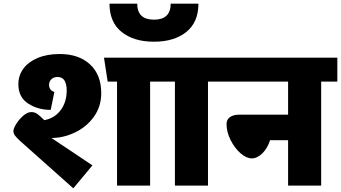

<svg xmlns="http://www.w3.org/2000/svg" viewBox="-20 -1010 1856 1045"><path d="M260 -259 483 -110 379 15 87 -245Q69 -262 61 -273Q53 -284 53 -297Q53 -311 69 -336.5Q85 -362 107.5 -381Q130 -400 150 -400Q169 -400 183 -390Q197 -380 221 -356Q276 -366 309.5 -409.5Q343 -453 343 -519Q343 -551 331.5 -571Q320 -591 293 -591Q272 -591 259.5 -578.5Q247 -566 247 -549Q247 -533 255.5 -522.5Q264 -512 276 -510L256 -412Q186 -412 133 -446.5Q80 -481 80 -552Q80 -599 107 -636Q134 -673 185 -694.5Q236 -716 305 -716Q409 -716 470 -659.5Q531 -603 531 -503Q531 -430 491 -374.5Q451 -319 388 -289Q325 -259 260 -259ZM885 -566H797V0H617V-566H566L546 -696H885Z M1200 -566H1112V0H932V-566H845V-696H1200ZM576 -990H727Q727 -903 818 -903Q909 -903 909 -990H1060Q1060 -889 994 -836Q928 -783 818 -783Q708 -783 642 -836Q576 -889 576 -990Z M1816 -566H1728V0H1548V-247H1450Q1436 -203 1408 -175.5Q1380 -148 1350 -148Q1321 -148 1289 -176Q1257 -204 1235 -248Q1213 -292 1213 -335Q1213 -359 1231.5 -372.5Q1250 -386 1284 -386H1548V-566H1160V-696H1816Z"/></svg>

Font: FiraGO Heavy
Style: Regular
Weight: 900
Designer: bBox Type
Foundry: bBox Type GmbH
Version: Version 1.001